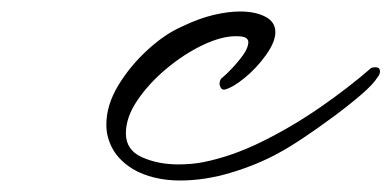

<svg xmlns="http://www.w3.org/2000/svg" viewBox="-20 -301 681 334"><path d="M293 13Q270 13 249 8Q228 3 211 -7Q187 -22 176 -42Q165 -62 165 -84Q165 -118 185.5 -152Q206 -186 236.5 -214Q267 -242 297 -255Q326 -269 351.5 -275Q377 -281 398 -281Q424 -281 441.5 -272Q459 -263 459 -245Q459 -228 442.5 -205Q426 -182 405 -165Q384 -148 370 -145Q366 -145 364 -148.5Q362 -152 362 -154V-156Q362 -163 368 -167Q373 -171 383.5 -182Q394 -193 403 -205.5Q412 -218 412 -228Q412 -232 408 -235Q404 -238 390 -238Q365 -238 332.5 -222.5Q300 -207 269.5 -181.5Q239 -156 219 -126.5Q199 -97 199 -69Q199 -40 227 -27.5Q255 -15 290 -15Q302 -15 313 -16Q324 -17 334 -19Q384 -29 436.5 -55Q489 -81 538 -115Q587 -149 626 -183Q629 -184 633 -184Q641 -184 641 -177Q641 -171 637 -167Q630 -155 608.5 -136.5Q587 -118 560 -98Q533 -78 507.5 -61Q482 -44 465 -35Q429 -15 383 -1Q337 13 293 13Z"/></svg>

Font: WindSong Medium
Style: Regular
Weight: 500
Designer: Robert E. Leuschke
Foundry: Robert E. Leuschke
Version: Version 1.010; ttfautohint (v1.8.3)